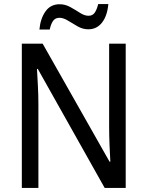

<svg xmlns="http://www.w3.org/2000/svg" viewBox="-20 -930 730 950"><path d="M602 0H498L167 -589H163Q165 -552 167.5 -505.5Q170 -459 170 -413V0H88V-714H191L522 -130H526Q524 -161 522 -211Q520 -261 520 -302V-714H602ZM175 -784Q180 -838 205 -873.5Q230 -909 275 -909Q303 -909 328 -895Q353 -881 375.5 -866.5Q398 -852 418 -852Q438 -852 448.5 -867Q459 -882 466 -910H516Q511 -852 485 -818.5Q459 -785 417 -785Q390 -785 365 -799Q340 -813 317 -827.5Q294 -842 274 -842Q254 -842 243 -827Q232 -812 226 -784Z"/></svg>

Font: Noto Sans Tamil SemiCondensed
Style: Regular
Weight: 400
Width: 4
Designer: Jelle Bosma - Monotype Design Team
Foundry: Monotype Imaging Inc.
Version: Version 2.004; ttfautohint (v1.8.4.7-5d5b)